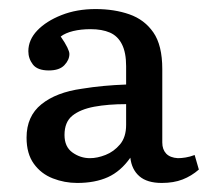

<svg xmlns="http://www.w3.org/2000/svg" viewBox="-20 -762 460 420"><path d="M148.9 -361.8Q121.1 -361.8 95.5 -371.8Q69.8 -381.8 54 -403.8Q38.1 -425.8 38.1 -460.9Q38.1 -507.8 70.6 -533.9Q103 -560.1 159.2 -567.9Q183.1 -571.8 207 -574Q231 -576.2 255.9 -577.1V-617.2Q255.9 -647 246.8 -665Q237.8 -683.1 220.5 -690.7Q203.1 -698.2 178.2 -698.2Q157.2 -698.2 140.1 -694.1Q123 -689.9 112.8 -682.1Q122.6 -668 127.2 -658.4Q131.8 -648.9 131.8 -644Q131.8 -630.9 120.8 -619.4Q109.9 -607.9 86.9 -607.9Q62 -607.9 52 -620.8Q42 -633.8 42 -649.9Q42 -674.8 61.5 -695.3Q81.1 -715.8 114.5 -729Q147.9 -742.2 189 -742.2Q230 -742.2 262.9 -730.7Q295.9 -719.2 315.4 -691.2Q335 -663.1 335 -610.8V-450.2Q335 -435.1 343.5 -426Q352.1 -417 369.1 -416Q377 -416 386 -417.5Q395 -418.9 405.8 -422.9L415 -391.1Q398.9 -377 379.4 -369.4Q359.9 -361.8 334 -361.8Q301.8 -361.8 284.9 -376.5Q268.1 -391.1 265.1 -417Q244.1 -387.2 216.1 -374.5Q188 -361.8 148.9 -361.8ZM176.8 -416Q192.9 -416 210.9 -423.1Q229 -430.2 242.4 -446Q255.9 -461.9 255.9 -488.8V-534.2Q216.8 -534.2 186.3 -528.6Q155.8 -522.9 138.4 -509Q121.1 -495.1 121.1 -466.8Q121.1 -440.9 138.4 -428.5Q155.8 -416 176.8 -416Z"/></svg>

Font: Literata
Style: Regular
Weight: 400
Designer: Latin by Veronika Burian and Jose Scaglione. Greek by Irene Vlachou. Cyrillic by Vera Evstafieva.
Foundry: TypeTogether
Version: Version 3.002